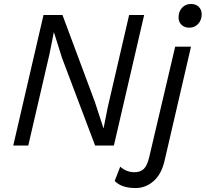

<svg xmlns="http://www.w3.org/2000/svg" viewBox="-20 -736 1040 971"><path d="M937 -596Q913 -596 898 -610.5Q883 -625 883 -648Q883 -678 901 -697Q919 -716 946 -716Q970 -716 985 -701.5Q1000 -687 1000 -664Q1000 -634 982 -615Q964 -596 937 -596ZM47 0 200 -660H296L460 -220L503 -88H504L525 -194L633 -660H709L556 0H461L294 -442L253 -572H252L231 -466L123 0ZM666 215Q594 215 560 179L588 107Q620 135 660 135Q690 135 707.5 118Q725 101 735 57L866 -500H946L812 78Q796 146 756 180.5Q716 215 666 215Z"/></svg>

Font: Elaine Sans
Style: Italic
Weight: 400
Italic angle: -13°
Designer: Wei Huang
Foundry: Wei Huang
Version: Version 2.001;December 24, 2019;FontCreator 12.0.0.2547 64-b